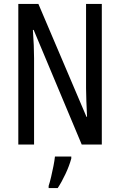

<svg xmlns="http://www.w3.org/2000/svg" viewBox="-20 -734 609 975"><path d="M497 0H395L151 -582H147Q153 -500 153 -438V0H73V-714H175L419 -141H422Q420 -185 418.5 -221.5Q417 -258 417 -286V-714H497ZM342 71Q332 108 312.5 149.5Q293 191 273 221H227V210Q233 192 239.5 164.5Q246 137 251.5 109Q257 81 259 61H342Z"/></svg>

Font: Noto Sans Tamil ExtraCondensed
Style: Regular
Weight: 400
Width: 2
Designer: Jelle Bosma - Monotype Design Team
Foundry: Monotype Imaging Inc.
Version: Version 2.004; ttfautohint (v1.8.4.7-5d5b)